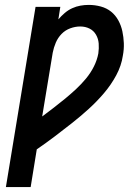

<svg xmlns="http://www.w3.org/2000/svg" viewBox="-20 -763 540 783"><path d="M4 0 125 -735H226L218 -684Q230 -698 244 -710Q258 -722 274.5 -729.5Q291 -737 308 -740Q325 -743 342 -743Q367 -743 391 -736.5Q415 -730 433 -715.5Q451 -701 462.5 -680Q474 -659 479 -635.5Q484 -612 485 -587Q486 -562 481 -536Q475 -495 454 -456Q433 -417 404 -383Q375 -349 342 -319Q309 -289 273.5 -261Q238 -233 203 -206.5Q168 -180 130 -154L105 0ZM152 -288Q176 -306 199.5 -324Q223 -342 246 -361Q269 -380 290.5 -400Q312 -420 331 -443Q350 -466 363 -492Q376 -518 381 -545Q384 -566 382.5 -585.5Q381 -605 371.5 -621.5Q362 -638 345 -646.5Q328 -655 307 -655Q287 -655 266.5 -647.5Q246 -640 231 -624.5Q216 -609 207.5 -589Q199 -569 195 -548Z"/></svg>

Font: Iosevka Term Curly SmBd Obl
Style: Regular
Weight: 600
Italic angle: -9°
Designer: Belleve Invis
Foundry: Belleve Invis
Version: Version 32.3.0